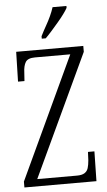

<svg xmlns="http://www.w3.org/2000/svg" viewBox="-61 -970 564 1009"><g transform="rotate(-5 220.5 -465.5)"><path d="M26 0V-31L327 -676H141Q103 -676 91 -656.5Q79 -637 78 -601L75 -557H41L45 -714H399V-683L97 -38H307Q333 -38 347 -47Q361 -56 366 -72.5Q371 -89 373 -113L375 -157H409L406 0ZM185 -784Q199 -812 213 -836.5Q227 -861 238 -885Q249 -909 256 -931H329V-921Q322 -908 308 -889Q294 -870 276.5 -849.5Q259 -829 241 -808.5Q223 -788 206 -771H185Z"/></g></svg>

Font: Noto Serif Khmer ExtraCondensed Light
Style: Regular
Weight: 300
Width: 2
Designer: Danh Hong and the Monotype Design Team
Foundry: Monotype Imaging Inc.
Version: Version 2.004